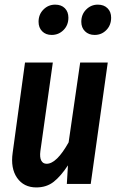

<svg xmlns="http://www.w3.org/2000/svg" viewBox="-20 -801 508 836"><path d="M205.1 -648.9Q179.2 -648.9 163.6 -664.8Q147.9 -680.7 147.9 -706.1Q147.9 -738.3 169.2 -759.5Q190.4 -780.8 220.2 -780.8Q247.1 -780.8 262.5 -765.1Q277.8 -749.5 277.8 -724.1Q277.8 -691.4 256.6 -670.2Q235.4 -648.9 205.1 -648.9ZM392.1 -648.9Q366.2 -648.9 350.1 -664.8Q334 -680.7 334 -706.1Q334 -738.3 355.2 -759.5Q376.5 -780.8 405.8 -780.8Q432.6 -780.8 448.2 -765.1Q463.9 -749.5 463.9 -724.1Q463.9 -691.4 443.1 -670.2Q422.4 -648.9 392.1 -648.9ZM138.2 15.1Q83.5 15.1 54.4 -26.6Q25.4 -68.4 35.2 -136.2L88.9 -528.8H210L155.8 -143.1Q152.3 -115.7 159.7 -101.8Q167 -87.9 183.1 -87.9Q226.6 -87.9 278.8 -181.2L329.1 -528.8H449.2L375 0H271L275.9 -81.1Q245.1 -34.2 213.9 -9.5Q182.6 15.1 138.2 15.1Z"/></svg>

Font: Fira Sans Compressed Medium
Style: Italic
Weight: 500
Width: 3
Italic angle: -8°
Designer: Carrois Corporate & Edenspiekermann AG
Foundry: Carrois Corporate GbR & Edenspiekermann AG
Version: Version 4.203;PS 004.203;hotconv 1.0.88;makeotf.lib2.5.64775